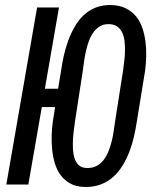

<svg xmlns="http://www.w3.org/2000/svg" viewBox="-20 -741 627 771"><path d="M529.3 -252Q524.9 -222.7 517.8 -191.7Q510.7 -160.6 499.3 -131.1Q487.8 -101.6 471.7 -75.4Q455.6 -49.3 433.8 -30Q412.1 -10.7 383.5 0Q355 10.7 318.8 9.8Q285.2 8.8 262 -4.2Q238.8 -17.1 223.6 -37.6Q208.5 -58.1 200.4 -84.7Q192.4 -111.3 189.5 -139.9Q186.5 -168.5 187.5 -197.3Q188.5 -226.1 191.9 -251.5L201.2 -311H147.9L93.8 0H5.4L128.9 -710.9H216.8L160.2 -384.8H213.4L225.6 -459Q229.5 -487.3 236.3 -517.8Q243.2 -548.3 253.9 -577.6Q264.6 -606.9 279.8 -633.5Q294.9 -660.2 315.9 -679.9Q336.9 -699.7 364.5 -710.7Q392.1 -721.7 427.2 -720.7Q461.4 -719.7 485.8 -707.3Q510.3 -694.8 526.6 -674.8Q543 -654.8 551.8 -628.4Q560.5 -602.1 564.2 -573.5Q567.9 -544.9 567.1 -515.4Q566.4 -485.8 563 -459ZM474.6 -460.4Q476.1 -473.6 478.5 -491.9Q481 -510.3 481.7 -530.3Q482.4 -550.3 480.7 -570.3Q479 -590.3 472.4 -606.4Q465.8 -622.6 453.1 -632.8Q440.4 -643.1 419.9 -644Q397.9 -645 382.3 -636Q366.7 -627 355.5 -611.6Q344.2 -596.2 336.9 -576.2Q329.6 -556.2 325 -535.4Q320.3 -514.6 317.6 -494.9Q314.9 -475.1 313 -460L280.8 -251Q279.3 -239.3 276.9 -221.4Q274.4 -203.6 273.2 -183.6Q272 -163.6 272.9 -143.1Q273.9 -122.6 279.3 -105.7Q284.7 -88.9 295.9 -78.1Q307.1 -67.4 326.7 -66.4Q349.6 -65.4 366.5 -74Q383.3 -82.5 395.3 -97.7Q407.2 -112.8 415.3 -132.6Q423.3 -152.3 428.5 -173.3Q433.6 -194.3 436.5 -214.6Q439.5 -234.9 441.9 -251.5Z"/></svg>

Font: Roboto Mono
Style: Italic
Weight: 400
Designer: Google
Version: Version 2.000985; 2015; ttfautohint (v1.3)